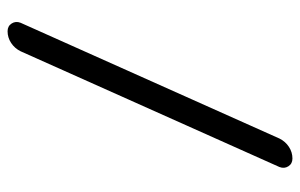

<svg xmlns="http://www.w3.org/2000/svg" viewBox="-166 -604 810 519"><g transform="rotate(90 239.5 -345.0)"><path d="M65 40Q51 40 44 29Q37 18 42 5L355 -695Q363 -711 377.5 -720.5Q392 -730 409 -730Q423 -730 430 -719Q437 -708 432 -695L119 5Q111 21 96.5 30.5Q82 40 65 40Z"/></g></svg>

Font: Rounded Mplus 1c
Style: Regular
Weight: 400
Version: Version 1.059.20150529